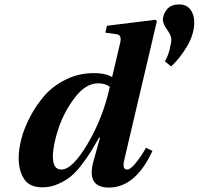

<svg xmlns="http://www.w3.org/2000/svg" viewBox="-20 -831 894 864"><path d="M64 -120Q64 -158 76 -205.5Q88 -253 115.5 -305.5Q143 -358 181 -401.5Q219 -445 277 -473.5Q335 -502 403 -502Q454 -502 483 -485L485 -486L520 -635Q525 -655 521.5 -665Q518 -675 505 -677L454 -684L461 -715L679 -742L686 -736L540 -115Q528 -68 552 -68Q567 -68 591 -97.5Q615 -127 637 -166L666 -152Q590 13 470 13Q369 13 400 -103L430 -211L426 -212Q403 -172 389 -149Q375 -126 348.5 -91Q322 -56 298.5 -37Q275 -18 241.5 -3Q208 12 171 12Q113 12 88.5 -25.5Q64 -63 64 -120ZM218 -126Q218 -68 256 -68Q306 -68 375 -185Q444 -302 474 -440Q455 -456 421 -456Q366 -456 317 -392Q268 -328 243 -252.5Q218 -177 218 -126ZM713 -742Q713 -765 730.5 -788Q748 -811 787 -811Q819 -811 836.5 -788.5Q854 -766 854 -731Q854 -677 822 -623Q790 -569 750 -532L722 -555Q736 -578 743.5 -609Q751 -640 751 -654Q751 -671 732 -697.5Q713 -724 713 -742Z"/></svg>

Font: Lingua Franca
Style: Bold Italic
Weight: 700
Italic angle: -13°
Version: Version 1.19